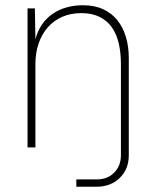

<svg xmlns="http://www.w3.org/2000/svg" viewBox="-20 -562 596 732"><path d="M85 0V-530H113L115 -412Q123 -444 140 -468.5Q157 -493 181 -509.5Q205 -526 234.5 -534Q264 -542 296 -542Q341 -542 374 -526.5Q407 -511 428.5 -483.5Q450 -456 460.5 -419.5Q471 -383 471 -341V30Q471 83 436.5 116.5Q402 150 347 150H271V122H349Q390 122 415.5 96Q441 70 441 30V-317Q441 -360 433 -395.5Q425 -431 407 -457Q389 -483 360 -497.5Q331 -512 290 -512Q249 -512 216.5 -497.5Q184 -483 161.5 -457Q139 -431 127 -395.5Q115 -360 115 -317V0Z"/></svg>

Font: Geist Thin
Style: Regular
Weight: 400
Designer: Basement.studio, Andrés Briganti, Mateo Zaragoza
Foundry: Basement.studio, Vercel, Andrés Briganti, Guido Ferreyra, Mateo Zaragoza
Version: Version 1.401